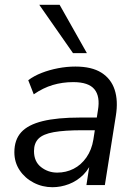

<svg xmlns="http://www.w3.org/2000/svg" viewBox="-20 -773 570 802"><path d="M199 9Q157 9 120.5 -10Q84 -29 62 -62Q40 -95 40 -137Q40 -189 68.5 -220.5Q97 -252 158 -267Q219 -282 315 -282H395L387 -229H326Q249 -229 204.5 -221Q160 -213 141 -194Q122 -175 122 -142Q122 -98 151.5 -75Q181 -52 219 -52Q256 -52 287.5 -68Q319 -84 341 -115.5Q363 -147 370 -190L389 -312Q399 -370 374.5 -400Q350 -430 286 -430Q241 -430 200.5 -418Q160 -406 121 -379L98 -438Q122 -456 154 -468.5Q186 -481 222.5 -488Q259 -495 295 -495Q363 -495 403.5 -469.5Q444 -444 459 -398Q474 -352 464 -290L418 0H341L358 -110H368Q355 -70 328.5 -43.5Q302 -17 268 -4Q234 9 199 9ZM285 -551 144 -753H229L343 -551Z"/></svg>

Font: Nunito Sans 12pt
Style: Italic
Weight: 400
Italic angle: -9°
Designer: Vernon Adams
Foundry: Vernon Adams
Version: Version 3.101;gftools[0.9.27]